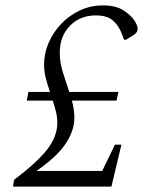

<svg xmlns="http://www.w3.org/2000/svg" viewBox="-20 -690 540 710"><path d="M28 0 32 -25Q118 -90 155 -138Q192 -186 192 -236Q192 -256 187 -276.5Q182 -297 175 -318H79L85 -350H165Q156 -375 149.5 -400.5Q143 -426 143 -452Q143 -493 160 -532Q177 -571 206.5 -602Q236 -633 275.5 -651.5Q315 -670 360 -670Q409 -670 437 -651.5Q465 -633 478 -613Q489 -595 489 -583Q489 -569 472 -559L446 -543H439L429 -569Q417 -598 396 -615.5Q375 -633 334 -633Q276 -633 238.5 -594.5Q201 -556 201 -495Q201 -459 212.5 -422.5Q224 -386 236 -350H418L411 -318H246Q250 -302 252.5 -286.5Q255 -271 255 -255Q255 -206 222 -157.5Q189 -109 115 -58H358L405 -155H429L392 0Z"/></svg>

Font: Spectral Light
Style: Italic
Weight: 300
Italic angle: -10°
Designer: Jean-Baptiste Levee
Foundry: Production Type
Version: Version 2.001